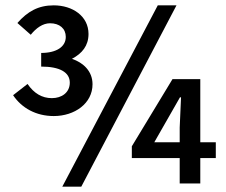

<svg xmlns="http://www.w3.org/2000/svg" viewBox="-20 -686 847 718"><path d="M652 -95V0H729V-95H787V-154H729V-390H625L473 -139V-95ZM29 -330C61 -282 115 -252 181 -252C259 -252 326 -299 326 -371C326 -420 291 -452 249 -466C287 -486 311 -515 311 -559C311 -626 251 -666 181 -666C123 -666 83 -643 45 -600L95 -556C115 -581 140 -599 167 -599C203 -599 226 -579 226 -548C226 -511 191 -488 134 -488V-437C203 -437 241 -416 241 -377C241 -340 211 -319 174 -319C137 -319 107 -337 83 -372ZM284 12 640 -666H570L213 12ZM557 -154 653 -322H657L652 -209V-154Z"/></svg>

Font: DAIFUKU Sans Semibold
Style: Regular
Weight: 600
Designer: Original font ‘Source Sans 3’ : Paul D. Hunt
Foundry: Daifuku
Version: Version 1.000